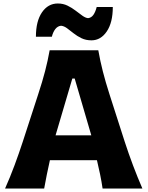

<svg xmlns="http://www.w3.org/2000/svg" viewBox="-20 -1092 859 1112"><path d="M9.3 0Q38.1 -64.5 64.5 -135.5Q90.8 -206.5 111.8 -271L201.2 -545.9Q225.6 -620.1 241.2 -680.2Q256.8 -740.2 267.6 -800.8H549.3Q560.5 -737.8 575.7 -678.2Q590.8 -618.7 614.3 -545.4L702.6 -270.5Q724.1 -204.1 750.5 -134Q776.9 -64 804.7 0H574.2Q568.4 -40 559.8 -81.8Q551.3 -123.5 541.5 -164.1H269Q259.8 -122.6 251.2 -80.8Q242.7 -39.1 235.8 0ZM508.8 -308.1 412.6 -637.2H398.9L301.8 -308.1ZM509.8 -858.4Q477.5 -858.4 452.1 -870.6Q426.8 -882.8 406.2 -899.2Q385.7 -915.5 368.2 -928.5Q350.6 -941.4 333.5 -942.9Q314 -940.9 300.5 -923.8Q287.1 -906.7 280.3 -879.4H188Q188 -969.2 223.1 -1020.5Q258.3 -1071.8 314.9 -1071.8Q345.7 -1071.8 371.1 -1059.3Q396.5 -1046.9 417.7 -1030.5Q439 -1014.2 457 -1001.2Q475.1 -988.3 490.2 -986.8Q509.3 -989.3 521 -1006.1Q532.7 -1022.9 540 -1051.3H633.3Q633.3 -961.4 598.4 -909.9Q563.5 -858.4 509.8 -858.4Z"/></svg>

Font: Pinar-DS1-FD Bold
Style: Regular
Weight: 700
Designer: Amin Abedi
Version: Version 2.000